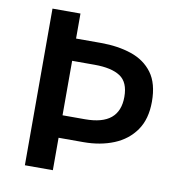

<svg xmlns="http://www.w3.org/2000/svg" viewBox="-82 -816 843 892"><g transform="rotate(10 339.5 -369.5)"><path d="M94 0V-739H226V-621H343Q424 -621 487.5 -599.5Q551 -578 587.5 -528.5Q624 -479 624 -393Q624 -311 587 -258Q550 -205 486.5 -179Q423 -153 343 -153H226V0ZM226 -259H332Q414 -259 454 -292.5Q494 -326 494 -393Q494 -462 453 -489Q412 -516 332 -516H226Z"/></g></svg>

Font: Noto Sans JP SemiBold
Style: Regular
Weight: 600
Designer: Ryoko NISHIZUKA  (kana, bopomofo & ideographs); Paul D. Hunt (Latin, Greek & Cyrillic); Sandoll Communications , Soo-you
Foundry: Adobe
Version: Version 2.004-H2;hotconv 1.0.118;makeotfexe 2.5.65603